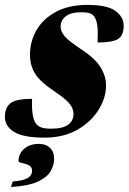

<svg xmlns="http://www.w3.org/2000/svg" viewBox="-40 -547 525 784"><path d="M91 -143.5Q88 -69 106 -43.5Q115 -31 130 -26.2Q145 -21.5 167 -21.5Q216 -21.5 238 -37.5Q260 -53.5 260 -81Q260 -95 253.8 -108.2Q247.5 -121.5 229.8 -138Q212 -154.5 176.5 -178Q123.5 -213.5 103 -246.8Q82.5 -280 82.5 -322.5Q82.5 -379 109.8 -425.2Q137 -471.5 189.5 -499.2Q242 -527 316.5 -527Q398.5 -527 431.8 -502.2Q465 -477.5 465 -442Q465 -403 442.5 -388.2Q420 -373.5 358.5 -373.5Q360.5 -419.5 357.5 -441.5Q354.5 -463.5 347 -476Q339.5 -489 326 -493Q312.5 -497 292.5 -497Q248.5 -497 228 -480Q207.5 -463 207.5 -439Q207.5 -417.5 225 -397.8Q242.5 -378 295 -343.5Q347.5 -309 370.2 -272.8Q393 -236.5 393 -198.5Q393 -147.5 362.5 -98.5Q332 -49.5 275.8 -17.2Q219.5 15 141.5 15Q55.5 15 17.8 -8.2Q-20 -31.5 -20 -70Q-20 -108 3.2 -125.8Q26.5 -143.5 91 -143.5ZM35.5 111.5Q35.5 80.5 58.8 60.5Q82 40.5 118.5 40.5Q147 40.5 164 56.5Q181 72.5 181 103Q181 125.5 167.8 150.2Q154.5 175 116.8 193.5Q79 212 5 216.5L12 194Q54 191 72.5 180.2Q91 169.5 91 150Q91 134 77.2 127.5Q63.5 121 49.5 118.2Q35.5 115.5 35.5 111.5Z"/></svg>

Font: Newsreader Display ExtraBold
Style: Italic
Weight: 800
Italic angle: -17°
Designer: Hugues Gentile
Foundry: Production Type
Version: Version 1.001